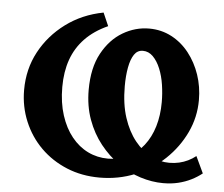

<svg xmlns="http://www.w3.org/2000/svg" viewBox="-50 -732 938 803"><g transform="rotate(5 419.0 -330.5)"><path d="M396 14Q321 14 258 -12Q195 -38 148.5 -84Q102 -130 76 -192Q50 -254 50 -324Q50 -412 89 -484.5Q128 -557 196 -607.5Q264 -658 353 -675L377 -620Q319 -594 281.5 -555Q244 -516 226 -465Q208 -414 208 -350Q208 -284 225 -231.5Q242 -179 271.5 -142.5Q301 -106 340 -87Q379 -68 424 -68Q471 -68 508.5 -86.5Q546 -105 573 -139.5Q600 -174 614 -220.5Q628 -267 628 -323Q628 -359 622.5 -395.5Q617 -432 604.5 -462.5Q592 -493 573.5 -511.5Q555 -530 531 -530Q508 -530 494.5 -510Q481 -490 474.5 -455Q468 -420 468 -376Q468 -301 486.5 -244.5Q505 -188 536 -149.5Q567 -111 604.5 -92Q642 -73 681 -73Q703 -73 722.5 -77.5Q742 -82 759.5 -90.5Q777 -99 792 -111L825 -41Q805 -25 780 -12.5Q755 0 726 7Q697 14 663 14Q616 14 567 -1.5Q518 -17 474 -48Q430 -79 395 -123Q360 -167 339.5 -223.5Q319 -280 319 -348Q319 -440 352.5 -501.5Q386 -563 438.5 -594Q491 -625 549 -625Q600 -625 643 -602.5Q686 -580 717 -540.5Q748 -501 765 -451Q782 -401 782 -345Q782 -273 751.5 -208.5Q721 -144 668 -93.5Q615 -43 545 -14.5Q475 14 396 14Z"/></g></svg>

Font: Ysabeau Infant ExtraBold
Style: Regular
Weight: 800
Designer: Christian Thalmann (Catharsis Fonts)
Version: Version 2.001;gftools[0.9.30]; featfreeze: ss01,ss02,lnum